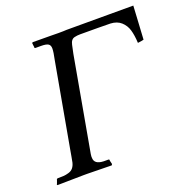

<svg xmlns="http://www.w3.org/2000/svg" viewBox="-118 -756 850 870"><g transform="rotate(-20 307.5 -321.5)"><path d="M344.2 -605Q329.6 -605 317.9 -602.1Q299.3 -598.6 293.9 -573.2Q287.1 -543.5 285.2 -532.2L204.1 -79.1Q202.1 -64.9 203.1 -61Q203.1 -29.3 248 -27.8H270Q276.4 -27.8 274.9 -21Q277.3 -9.8 278.8 -4.9V-2.9Q276.4 1.5 275.9 2Q243.2 2 159.2 0H141.1L14.2 2Q10.7 -1.5 14.2 -4.9Q15.1 -7.3 17.1 -12.9Q19 -18.6 20 -21Q20 -26.9 27.8 -26.9Q46.4 -26.9 55.9 -27.6Q65.4 -28.3 79.1 -32.2Q92.8 -36.1 100.8 -45.7Q108.9 -55.2 112.8 -70.8Q114.3 -79.1 117.9 -97.9Q121.6 -116.7 123 -127L195.8 -532.2Q204.1 -570.8 204.1 -587.9Q204.1 -604 194.1 -610.1Q184.1 -616.2 159.2 -616.2H133.8Q127 -616.2 128.9 -623Q127 -632.8 127 -639.2Q125 -642.6 129.9 -645Q180.7 -645 217 -644.5Q253.4 -644 253.9 -644Q280.8 -644 293 -645H502H615.2Q613.8 -615.2 610.4 -559.6Q606.9 -503.9 606 -483.9Q598.6 -481.4 577.1 -479Q575.2 -517.1 567.6 -542.5Q560.1 -567.9 540.8 -585.2Q521.5 -602.5 490.2 -604Q442.4 -605 344.2 -605Z"/></g></svg>

Font: Common Serif News
Style: Italic
Weight: 450
Italic angle: -12°
Designer: Philipp H. Poll, Khaled Hosny
Foundry: Stefan Peev, Context Ltd.
Version: Version 1.026